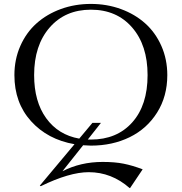

<svg xmlns="http://www.w3.org/2000/svg" viewBox="-20 -735 936 989"><path d="M448.2 15.1Q434.6 15.1 408.2 13.2L301.8 147Q395 99.1 508.8 99.1Q571.8 99.1 616.9 108.2Q662.1 117.2 714.8 137.2L649.9 233.9H647.9Q554.7 151.9 437 151.9Q337.9 151.9 189.9 224.1L185.1 221.2L363.8 7.8Q225.6 -16.1 139.9 -110.8Q54.2 -205.6 54.2 -348.1Q54.2 -429.2 84.7 -498.3Q115.2 -567.4 168.2 -614.7Q221.2 -662.1 293.5 -688.5Q365.7 -714.8 448.2 -714.8Q530.3 -714.8 602.5 -688.5Q674.8 -662.1 727.8 -614.7Q780.8 -567.4 811.3 -498.3Q841.8 -429.2 841.8 -348.1Q841.8 -238.8 789.3 -155.3Q736.8 -71.8 647.9 -28.3Q559.1 15.1 448.2 15.1ZM155.8 -348.1Q155.8 -211.9 218 -126Q280.3 -40 388.2 -21L456.1 -102.1H500L432.1 -16.1H448.2Q582 -16.1 661.1 -104.5Q740.2 -192.9 740.2 -348.1Q740.2 -502 660.6 -593.5Q581.1 -685.1 448.2 -685.1Q315.9 -685.1 235.8 -593.3Q155.8 -501.5 155.8 -348.1Z"/></svg>

Font: Messapia
Style: Regular
Weight: 400
Designer: Luca Marsano
Foundry: Collletttivo
Version: Version 1.000;FEAKit 1.0